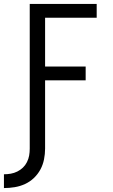

<svg xmlns="http://www.w3.org/2000/svg" viewBox="-55 -755 575 975"><path d="M-35 200V130Q-18 130 -0.5 127Q17 124 33 116Q49 108 61.5 96Q74 84 82 68Q90 52 93 35Q96 18 96 0V-735H436V-665H174V-417H380V-347H174V0Q174 27 168.5 54.5Q163 82 150 106Q137 130 117 149Q97 168 72 179.5Q47 191 19.5 195.5Q-8 200 -35 200Z"/></svg>

Font: Zed Sans
Style: Regular
Weight: 400
Designer: Belleve Invis
Foundry: Belleve Invis
Version: Version 1.0.0; ttfautohint (v1.8.4)